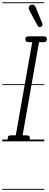

<svg xmlns="http://www.w3.org/2000/svg" viewBox="-25 -1250 434 1698"><path d="M72.5 0Q54.5 0 48.8 -7.2Q43 -14.5 43 -26Q43 -38.5 48.8 -45.8Q54.5 -53 72.5 -53H114.5L260 -877H230Q211.5 -877 205.2 -884.8Q199 -892.5 199 -903.5Q199 -915 205 -921.8Q211 -928.5 230 -928.5H360Q378.5 -928.5 384 -921.8Q389.5 -915 389.5 -903.5Q389.5 -892.5 383.8 -884.8Q378 -877 360 -877H320L175 -53H208.5Q227.5 -53 233.5 -45.8Q239.5 -38.5 239.5 -26Q239.5 -14.5 233.5 -7.2Q227.5 0 208.5 0ZM72.5 0Q54.5 0 48.8 -7.2Q43 -14.5 43 -26Q43 -38.5 48.8 -45.8Q54.5 -53 72.5 -53H114.5L260 -877H230Q211.5 -877 205.2 -884.8Q199 -892.5 199 -903.5Q199 -915 205 -921.8Q211 -928.5 230 -928.5H360Q378.5 -928.5 384 -921.8Q389.5 -915 389.5 -903.5Q389.5 -892.5 383.8 -884.8Q378 -877 360 -877H320L175 -53H208.5Q227.5 -53 233.5 -45.8Q239.5 -38.5 239.5 -26Q239.5 -14.5 233.5 -7.2Q227.5 0 208.5 0ZM339.5 -1014.5Q331.5 -1010 323 -1010.2Q314.5 -1010.5 306 -1026L236.5 -1154.5Q225 -1176.5 231.2 -1190.2Q237.5 -1204 249 -1207.5Q264 -1212 275 -1205.5Q286 -1199 291 -1185.5L348 -1046Q353.5 -1032 350.2 -1025.2Q347 -1018.5 339.5 -1014.5ZM-5 420.5H366.5V428.5H-5ZM-5 -16H366.5V0H-5ZM-5 -505.5H366.5V-497.5H-5ZM-5 -1230H366.5V-1222H-5Z"/></svg>

Font: Edu VIC WA NT Pre Guide
Style: Regular
Weight: 400
Designer: Tina and Corey Anderson, Eben Sorkin, Mirko Velimirovic
Foundry: Google for Education
Version: Version 1.000